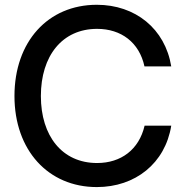

<svg xmlns="http://www.w3.org/2000/svg" viewBox="-20 -759 764 791"><path d="M378.9 11.7C537.6 11.7 660.6 -86.4 685.5 -241.2H575.7C552.7 -142.6 478.5 -87.4 379.9 -87.4C236.3 -87.4 148.4 -198.7 148.4 -363.3C148.4 -528.8 236.3 -640.1 379.9 -640.1C479 -640.1 553.7 -584.5 575.2 -485.4H685.5C660.2 -640.6 537.6 -739.3 378.9 -739.3C177.7 -739.3 39.6 -587.4 39.6 -363.3C39.6 -140.6 178.2 11.7 378.9 11.7Z"/></svg>

Font: Inteeer Medium
Style: Regular
Weight: 500
Designer: Rasmus Andersson
Foundry: rsms
Version: Version 4.001;Glyphs 3.4 (3402)